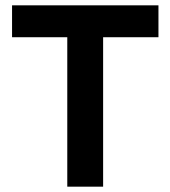

<svg xmlns="http://www.w3.org/2000/svg" viewBox="-20 -700 639 720"><path d="M232.3 -633H366.7V0H232.3ZM25.2 -680H574.2V-560.4H25.2Z"/></svg>

Font: TASA Orbiter VF Text
Style: Regular
Weight: 400
Designer: Weizhong Zhang
Foundry: 本地遙控
Version: Version 1.001;Glyphs 3.2 (3192)